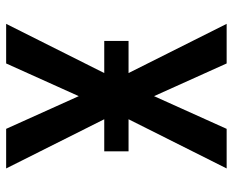

<svg xmlns="http://www.w3.org/2000/svg" viewBox="-88 -688 775 640"><g transform="rotate(-90 300.0 -367.5)"><path d="M59 0 223 -327H116V-408H223L59 -735H191L300 -493L409 -735H541L377 -408H484V-327H377L541 0H409L300 -242L191 0Z"/></g></svg>

Font: Iosevka Extended
Style: Bold
Weight: 700
Width: 7
Monospace: yes
Designer: Belleve Invis
Foundry: Belleve Invis
Version: Version 32.5.0; ttfautohint (v1.8.4)